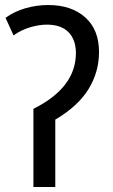

<svg xmlns="http://www.w3.org/2000/svg" viewBox="-20 -744 448 764"><path d="M172 -724Q264 -724 319 -675Q374 -626 374 -537Q374 -457 332 -389Q290 -321 200 -268V0H113V-311Q282 -395 282 -533Q282 -586 252.5 -616Q223 -646 166 -646Q135 -646 98.5 -635Q62 -624 34 -603L2 -673Q36 -698 80.5 -711Q125 -724 172 -724Z"/></svg>

Font: Noto Sans SemiCondensed
Style: Regular
Weight: 400
Width: 4
Designer: Monotype Design Team
Foundry: Monotype Imaging Inc.
Version: Version 2.013; ttfautohint (v1.8.4.7-5d5b)